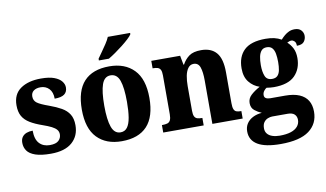

<svg xmlns="http://www.w3.org/2000/svg" viewBox="-93 -974 2401 1416"><g transform="rotate(-10 1107.5 -266.0)"><path d="M222 10Q149 10 106 -5Q63 -20 45 -46Q27 -72 27 -105Q27 -133 39.5 -149.5Q52 -166 72.5 -173.5Q93 -181 118 -181Q118 -116 147 -85Q176 -54 225 -54Q271 -54 291 -73Q311 -92 311 -120Q311 -140 299 -154.5Q287 -169 262.5 -181.5Q238 -194 198 -208Q143 -227 106 -249.5Q69 -272 51 -304Q33 -336 33 -385Q33 -468 91 -508.5Q149 -549 244 -549Q306 -549 343 -535Q380 -521 397.5 -499Q415 -477 415 -453Q415 -419 392 -402Q369 -385 319 -385Q319 -434 294 -460Q269 -486 230 -486Q198 -486 178.5 -471.5Q159 -457 159 -429Q159 -398 183 -380.5Q207 -363 272 -340Q322 -322 359 -301Q396 -280 416 -248Q436 -216 436 -166Q436 -86 381.5 -38Q327 10 222 10Z M753 10Q636 10 569 -59.5Q502 -129 502 -270Q502 -411 566.5 -480.5Q631 -550 756 -550Q873 -550 940.5 -480.5Q1008 -411 1008 -270Q1008 -129 943.5 -59.5Q879 10 753 10ZM755 -56Q787 -56 805.5 -80.5Q824 -105 832 -153Q840 -201 840 -270Q840 -376 821 -429.5Q802 -483 754 -483Q708 -483 689 -429.5Q670 -376 670 -270Q670 -165 689.5 -110.5Q709 -56 755 -56ZM689 -619Q703 -639 721.5 -665Q740 -691 757.5 -717.5Q775 -744 784 -766H951V-756Q943 -743 921.5 -723Q900 -703 872.5 -681.5Q845 -660 816.5 -640Q788 -620 764 -606H689Z M1064 0V-56H1069Q1090 -56 1105 -60.5Q1120 -65 1127.5 -80Q1135 -95 1135 -124V-416Q1135 -444 1128 -457.5Q1121 -471 1107 -475.5Q1093 -480 1073 -480H1069V-536H1285L1298 -467H1302Q1322 -504 1353.5 -527Q1385 -550 1444 -550Q1519 -550 1558 -504.5Q1597 -459 1597 -357V-126Q1597 -96 1603 -81Q1609 -66 1621.5 -61Q1634 -56 1655 -56H1659V0H1432V-325Q1432 -389 1419.5 -424.5Q1407 -460 1372 -460Q1346 -460 1330 -438Q1314 -416 1307.5 -381.5Q1301 -347 1301 -306V-121Q1301 -93 1308 -79Q1315 -65 1329 -60.5Q1343 -56 1363 -56H1367V0Z M1904 234Q1789 234 1732 200Q1675 166 1675 100Q1675 66 1691.5 41Q1708 16 1737.5 1Q1767 -14 1805 -17Q1778 -28 1753.5 -47.5Q1729 -67 1729 -103Q1729 -137 1755 -161.5Q1781 -186 1823 -209Q1777 -224 1746 -262.5Q1715 -301 1715 -365Q1715 -453 1766 -501.5Q1817 -550 1926 -550Q1963 -550 1991 -543.5Q2019 -537 2044 -523Q2058 -539 2073.5 -552Q2089 -565 2107.5 -573.5Q2126 -582 2150 -582Q2182 -582 2198.5 -564Q2215 -546 2215 -522Q2215 -497 2200 -478Q2185 -459 2146 -459Q2146 -483 2135 -493.5Q2124 -504 2113 -504Q2102 -504 2094.5 -500.5Q2087 -497 2080 -494Q2103 -474 2118.5 -444Q2134 -414 2134 -370Q2134 -289 2084 -238.5Q2034 -188 1926 -188Q1916 -188 1898.5 -189.5Q1881 -191 1872 -193Q1862 -188 1851.5 -174Q1841 -160 1841 -143Q1841 -126 1853.5 -119Q1866 -112 1885 -112H1996Q2061 -112 2103 -94Q2145 -76 2165.5 -42Q2186 -8 2186 41Q2186 131 2117 182.5Q2048 234 1904 234ZM1907 172Q1957 172 1990.5 161Q2024 150 2041.5 129Q2059 108 2059 80Q2059 54 2042.5 38.5Q2026 23 1992 23H1876Q1861 23 1843 30Q1825 37 1813 53.5Q1801 70 1801 99Q1801 123 1814.5 139.5Q1828 156 1852.5 164Q1877 172 1907 172ZM1924 -250Q1951 -250 1965 -264.5Q1979 -279 1984 -305Q1989 -331 1989 -365Q1989 -400 1984 -427.5Q1979 -455 1965 -471Q1951 -487 1924 -487Q1898 -487 1884 -470.5Q1870 -454 1864.5 -426.5Q1859 -399 1859 -364Q1859 -315 1872 -282.5Q1885 -250 1924 -250Z"/></g></svg>

Font: Noto Serif Khmer SemiCondensed ExtraBold
Style: Regular
Weight: 800
Width: 4
Designer: Danh Hong and the Monotype Design Team
Foundry: Monotype Imaging Inc.
Version: Version 2.004